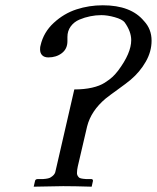

<svg xmlns="http://www.w3.org/2000/svg" viewBox="-20 -703 591 723"><path d="M192.9 -75.2 259.8 -366.2Q296.9 -366.2 326.2 -372.8Q355.5 -379.4 374.5 -391.6Q393.6 -403.8 404.1 -413.8Q414.6 -423.8 424.8 -437Q474.1 -502.9 474.1 -551.8Q474.1 -584.5 449.2 -619.1Q439.9 -630.4 412.1 -638.2Q384.3 -646 361.8 -646Q340.8 -646 320.1 -641.8Q299.3 -637.7 279.1 -629.2Q258.8 -620.6 246.3 -603.5Q233.9 -586.4 233.9 -564V-547.9Q233.9 -519 212.9 -502.9Q191.9 -486.8 162.1 -486.8Q147 -486.8 138.9 -494.9Q130.9 -502.9 130.9 -517.1Q130.9 -527.3 132.8 -532.2Q144 -581.5 182.4 -616.9Q220.7 -652.3 268.1 -667.7Q315.4 -683.1 367.2 -683.1Q473.1 -683.1 522 -624Q550.8 -593.8 550.8 -549.8Q550.8 -508.8 528.8 -470.5Q506.8 -432.1 472.2 -402.8Q456.5 -389.6 424.6 -366.7Q392.6 -343.8 377.9 -332Q322.8 -285.6 308.1 -227.1L272.9 -76.2Q270 -63 270 -54.2Q268.6 -43.5 276.9 -35.2Q280.3 -30.3 303.2 -28.8H323.2Q330.1 -28.8 330.1 -22L325.2 0Q259.8 -2 217.8 -2L106.9 0L111.8 -21Q112.8 -28.8 123 -28.8H143.1Q164.1 -30.3 170.9 -35.2Q184.6 -43.5 188 -54.2Q189 -57.6 192.9 -75.2Z"/></svg>

Font: Common Serif Medium
Style: Italic
Weight: 500
Italic angle: -12°
Designer: Philipp H. Poll, Khaled Hosny
Foundry: Stefan Peev, Context Ltd.
Version: Version 1.026